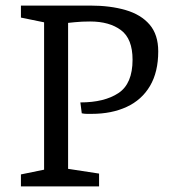

<svg xmlns="http://www.w3.org/2000/svg" viewBox="-20 -668 605 688"><path d="M55 0V-43L138 -60V-588L55 -605V-648H304Q375 -648 430 -632Q485 -616 516 -580Q547 -544 547 -484Q547 -410 517.5 -360Q488 -310 434 -285Q380 -260 309 -260Q300 -260 291 -260Q282 -260 273 -262L268 -301Q354 -301 404.5 -334.5Q455 -368 455 -454Q455 -529 413.5 -560Q372 -591 303 -591Q273 -591 248.5 -588.5Q224 -586 224 -586V-63L335 -46V0Z"/></svg>

Font: Faustina VF Beta
Style: Regular
Weight: 400
Designer: Alfonso Garcia
Foundry: Omnibus-Type
Version: Version 1.006